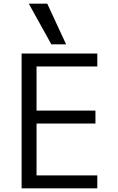

<svg xmlns="http://www.w3.org/2000/svg" viewBox="-20 -1020 640 1040"><path d="M97 0V-730H507V-660H178V-421H497V-351H178V-70H507V0ZM258 -780 136 -1000H236L338 -780Z"/></svg>

Font: M PLUS Code Latin Expanded
Style: Regular
Weight: 400
Width: 7
Designer: Coji Morishita
Foundry: UNDERFOREST DESIGN
Version: Version 1.002; ttfautohint (v1.8.3)